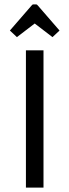

<svg xmlns="http://www.w3.org/2000/svg" viewBox="-20 -854 316 874"><path d="M98 -625H178V0H98ZM57 -685 25 -715 123 -828Q127 -834 132 -834H144Q149 -834 153 -828L251 -715L219 -685L138 -747Z"/></svg>

Font: Changa Light
Style: Regular
Weight: 300
Designer: Eduardo Rodriguez Tunni
Foundry: Eduardo Rodriguez Tunni
Version: Version 3.002; ttfautohint (v1.8.2)